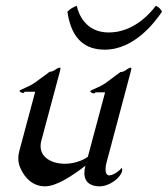

<svg xmlns="http://www.w3.org/2000/svg" viewBox="-20 -657 591 677"><path d="M551.2 -615.7C545.7 -626.5 540.2 -631.3 529.4 -636.7C512.6 -613.8 453.4 -542.5 363.6 -542.5C280.6 -542.5 256.5 -609.4 250.6 -636.7C237 -631.3 228.4 -626.5 217.7 -615.7C232.2 -513.2 285.8 -481.9 349.3 -481.9C455.3 -481.9 527.8 -581.5 551.2 -615.7ZM365.7 -121.6 436 -385.7 440 -400.9C442.2 -408.8 443.1 -413.3 443.1 -415.8C443.1 -417.8 442.4 -418.5 441.3 -418.5C435.5 -418.5 426.9 -412.1 421.5 -408.2C414.8 -403.3 404.4 -402.8 404.4 -402.8L352.6 -364.3C330.9 -349.1 300.1 -339.8 298.6 -335.9C296.9 -331.5 307.6 -327.6 311 -327.6C314.4 -327.6 316.5 -331.5 316.5 -331.5H350.6L289.7 -104C285.5 -101.1 281.4 -98.6 277.9 -96.7C262.4 -87.9 235.8 -79.6 208.4 -79.6C185 -79.6 159.2 -85.4 141.4 -101.1C133.1 -108.3 123.1 -121.4 123.1 -141.9C123.1 -147.7 123.9 -154.1 125.8 -161.1L184.7 -380.9C190.6 -403.2 193.3 -412.4 193.3 -416.1C193.3 -418 192.6 -418.5 191.3 -418.5C185.5 -418.5 177.2 -413.1 171.7 -409.2C165.1 -404.3 154.7 -403.8 154.7 -403.8C154.7 -403.8 127.6 -382.8 103 -365.7C81.2 -350.1 49.9 -340.8 48.9 -336.9C47.8 -333 58.5 -329.1 61.4 -329.1C64.8 -329.1 67 -333.5 67 -333.5H104.1L48.2 -125C45.6 -115 44.5 -106.2 44.5 -98.5C44.5 -81.7 49.4 -70.2 52.3 -63.5C68.5 -27.3 97.3 0 138.8 0C178.3 0 233.3 -35.6 281.3 -72.8C278.7 -62.9 277.5 -54.2 277.5 -46.7C277.5 -11.6 303.3 0 330.7 0C368.3 0 404.5 -31.2 410.1 -52.2C412.7 -62 408.6 -64.9 408.1 -64.9C407.9 -60.5 381.5 -38.6 365.4 -38.6C355.7 -38.6 352.1 -48.2 352.1 -60.3C352.1 -67.7 353.4 -75.9 355.5 -83.5Z"/></svg>

Font: Pierce
Style: Oblique
Weight: 400
Italic angle: -15°
Version: Version 0.2.0